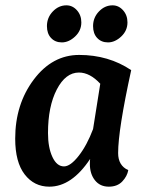

<svg xmlns="http://www.w3.org/2000/svg" viewBox="-20 -690 556 720"><path d="M318 -94Q249 10 165 10Q108 10 72.5 -36Q37 -82 37 -170Q37 -299 106.5 -391.5Q176 -484 277 -484Q387 -484 472 -427Q423 -203 423 -116Q423 -69 461 -52Q457 -29 438.5 -9.5Q420 10 388 10Q355 10 336 -14Q317 -38 317 -75Q317 -88 318 -94ZM329 -206 356 -376Q317 -418 276 -418Q226 -418 193 -354.5Q160 -291 160 -191Q160 -137 176.5 -101.5Q193 -66 220 -66Q244 -66 275 -105.5Q306 -145 329 -206ZM385 -531Q360 -531 344.5 -547.5Q329 -564 329 -592Q329 -624 351 -647Q373 -670 402 -670Q425 -670 441.5 -651.5Q458 -633 458 -606Q458 -575 434.5 -553Q411 -531 385 -531ZM212 -531Q187 -531 171.5 -547.5Q156 -564 156 -592Q156 -624 178 -647Q200 -670 229 -670Q252 -670 268.5 -651.5Q285 -633 285 -606Q285 -575 261.5 -553Q238 -531 212 -531Z"/></svg>

Font: Overlock
Style: Bold Italic
Weight: 700
Designer: Dario Muhafara
Foundry: Dario Manuel Muhafara
Version: Version 1.002